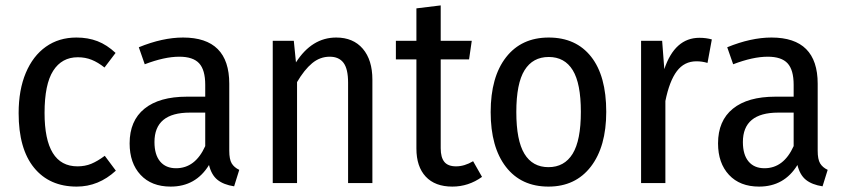

<svg xmlns="http://www.w3.org/2000/svg" viewBox="-20 -678 3129 711"><path d="M408 -482 367 -428Q343 -447 319.5 -456.5Q296 -466 268 -466Q209 -466 177 -416Q145 -366 145 -260Q145 -62 267 -62Q295 -62 318 -71.5Q341 -81 368 -101L409 -46Q345 13 264 13Q163 13 106 -57Q49 -127 49 -259Q49 -345 75.5 -408Q102 -471 150 -505Q198 -539 263 -539Q306 -539 341 -525.5Q376 -512 408 -482Z M866 -49 847 12Q808 6 785.5 -12Q763 -30 754 -67Q705 13 612 13Q541 13 500.5 -30.5Q460 -74 460 -147Q460 -231 515 -275.5Q570 -320 672 -320H740V-364Q740 -419 717.5 -443.5Q695 -468 644 -468Q589 -468 516 -440L494 -503Q582 -539 658 -539Q829 -539 829 -368V-120Q829 -88 838 -73Q847 -58 866 -49ZM740 -137V-261H683Q552 -261 552 -152Q552 -105 573 -80Q594 -55 632 -55Q703 -55 740 -137Z M1359 -383V0H1269V-372Q1269 -423 1252 -445.5Q1235 -468 1201 -468Q1165 -468 1136 -444Q1107 -420 1080 -374V0H990V-527H1068L1076 -447Q1135 -539 1225 -539Q1288 -539 1323.5 -497.5Q1359 -456 1359 -383Z M1765 -23Q1715 13 1655 13Q1591 13 1556.5 -24Q1522 -61 1522 -128V-458H1446V-527H1522V-647L1612 -658V-527H1727L1717 -458H1612V-129Q1612 -95 1625.5 -78.5Q1639 -62 1669 -62Q1700 -62 1732 -81Z M2225 -264Q2225 -135 2168 -61Q2111 13 2011 13Q1910 13 1853.5 -60Q1797 -133 1797 -263Q1797 -393 1854 -466Q1911 -539 2012 -539Q2113 -539 2169 -468Q2225 -397 2225 -264ZM1892 -263Q1892 -158 1922 -108.5Q1952 -59 2011 -59Q2070 -59 2100.5 -108.5Q2131 -158 2131 -264Q2131 -369 2101 -418Q2071 -467 2012 -467Q1953 -467 1922.5 -418Q1892 -369 1892 -263Z M2616 -532 2600 -445Q2580 -451 2559 -451Q2514 -451 2486.5 -414.5Q2459 -378 2444 -304V0H2354V-527H2432L2440 -422Q2479 -538 2570 -538Q2595 -538 2616 -532Z M3045 -49 3026 12Q2987 6 2964.5 -12Q2942 -30 2933 -67Q2884 13 2791 13Q2720 13 2679.5 -30.5Q2639 -74 2639 -147Q2639 -231 2694 -275.5Q2749 -320 2851 -320H2919V-364Q2919 -419 2896.5 -443.5Q2874 -468 2823 -468Q2768 -468 2695 -440L2673 -503Q2761 -539 2837 -539Q3008 -539 3008 -368V-120Q3008 -88 3017 -73Q3026 -58 3045 -49ZM2919 -137V-261H2862Q2731 -261 2731 -152Q2731 -105 2752 -80Q2773 -55 2811 -55Q2882 -55 2919 -137Z"/></svg>

Font: Fira Sans Condensed
Style: Regular
Weight: 400
Width: 3
Designer: bBox Type GmbH & Carrois Corporate GbR & Edenspiekermann AG
Foundry: bBox Type GmbH & Carrois Corporate GbR & Edenspiekermann AG
Version: Version 4.301